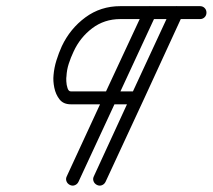

<svg xmlns="http://www.w3.org/2000/svg" viewBox="-20 -582 691 624"><path d="M563 -560Q571 -556 574 -548Q577 -540 573 -532Q511 -397 448.5 -261.5Q386 -126 323 9Q323 9 323 9Q323 9 323 9Q319 17 311 20Q303 23 295 19Q287 15 284 7Q281 -1 285 -9Q347 -144 409.5 -279.5Q472 -415 535 -550Q539 -558 547 -561Q555 -564 563 -560ZM448 -550Q452 -558 460 -561Q468 -564 476 -560Q484 -556 487 -548Q490 -540 486 -532Q423 -397 360.5 -261.5Q298 -126 235 9Q235 9 235 9Q235 9 235 9Q231 17 223 20Q215 23 207 19Q199 15 196 7Q193 -1 197 -9Q259 -144 322 -279.5Q385 -415 448 -550Q448 -550 448 -550Q448 -550 448 -550ZM630 -562Q639 -562 645 -556Q651 -550 651 -541Q651 -532 645 -526Q639 -520 630 -520Q565 -520 500.5 -520Q436 -520 371 -520Q319 -520 279.5 -490Q240 -460 219 -414Q210 -395 203.5 -375Q197 -355 196 -334Q195 -330 195.5 -318Q196 -306 199.5 -295.5Q203 -285 210 -285Q264 -285 318 -285Q372 -285 426 -285Q426 -285 426 -285Q426 -285 426 -285Q435 -285 441 -279Q447 -273 447 -264Q447 -256 441 -249.5Q435 -243 426 -243Q372 -243 318 -243Q264 -243 210 -243Q186 -243 173.5 -259Q161 -275 156.5 -297Q152 -319 154 -338Q156 -362 163.5 -386Q171 -410 181 -432Q208 -489 257.5 -525.5Q307 -562 371 -562Q436 -562 500.5 -562Q565 -562 630 -562Q630 -562 630 -562Q630 -562 630 -562Z"/></svg>

Font: FRB American Cursive Medium
Style: Italic
Weight: 500
Italic angle: -25°
Version: Version 2.0;Modular Font Editor K font №1